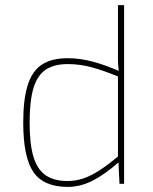

<svg xmlns="http://www.w3.org/2000/svg" viewBox="-20 -720 601 752"><path d="M245 -492Q295 -492 344 -478.5Q393 -465 446 -442V-419Q385 -444 339 -456.5Q293 -469 245 -469Q192 -469 159 -447Q126 -425 111 -374.5Q96 -324 96 -240Q96 -156 111 -106Q126 -56 159 -33.5Q192 -11 245 -11Q277 -11 307.5 -21.5Q338 -32 371.5 -54Q405 -76 446 -110L444 -84Q391 -37 343 -12.5Q295 12 245 12Q151 12 111 -46Q71 -104 71 -240Q71 -331 88.5 -386.5Q106 -442 144 -467Q182 -492 245 -492ZM466 -700V0H448L444 -84L442 -88V-426L445 -442Q442 -468 442 -488.5Q442 -509 442 -535V-700Z"/></svg>

Font: Exo 2 Thin
Style: Regular
Weight: 250
Designer: Natanael Gama
Foundry: Natanael Gama
Version: Version 2.010